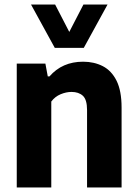

<svg xmlns="http://www.w3.org/2000/svg" viewBox="-20 -828 608 848"><path d="M54 0V-547H180.5L191 -490.5H198.5Q255 -555.5 347 -555.5Q395.5 -555.5 434 -535.8Q472.5 -516 494.8 -471.5Q517 -427 517 -352.5V0H364.5V-342Q364.5 -388 346 -405Q327.5 -422 296 -422Q272.5 -422 247.8 -411.8Q223 -401.5 206.5 -379.5V0ZM222 -616.5 117 -808H223.5L286 -687L348.5 -808H455L350 -616.5Z"/></svg>

Font: Encode Sans SmCnd
Style: Bold
Weight: 700
Width: 4
Designer: Multiple Designers
Foundry: Impallari Type
Version: Version 3.002; ttfautohint (v1.8.3) -l 8 -r 50 -G 200 -x 14 